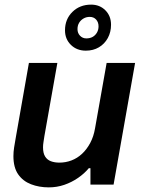

<svg xmlns="http://www.w3.org/2000/svg" viewBox="-20 -798 623 830"><path d="M191 12Q149 12 114 -1.5Q79 -15 58.5 -44.5Q38 -74 38 -123Q38 -141 41 -160.5Q44 -180 48 -202L105 -526H228L172 -210Q170 -196 168 -184Q166 -172 166 -161Q166 -136 175 -121.5Q184 -107 200 -101Q216 -95 237 -95Q264 -95 289 -104.5Q314 -114 334.5 -133Q355 -152 370 -180Q385 -208 391 -244L441 -526H564L471 0H371V-71H364Q345 -48 317.5 -29Q290 -10 258 1Q226 12 191 12ZM351 -579Q312 -579 286.5 -604Q261 -629 261 -667Q261 -715 293 -746.5Q325 -778 374 -778Q411 -778 435.5 -753.5Q460 -729 460 -691Q460 -659 446 -633.5Q432 -608 407.5 -593.5Q383 -579 351 -579ZM353 -632Q369 -632 380.5 -638.5Q392 -645 399 -657Q406 -669 406 -684Q406 -702 395.5 -713.5Q385 -725 368 -725Q353 -725 341 -718Q329 -711 322 -699.5Q315 -688 315 -672Q315 -655 326 -643.5Q337 -632 353 -632Z"/></svg>

Font: Archivo SemiBold SemiBold
Style: Italic
Weight: 600
Italic angle: -10°
Version: Version 2.001